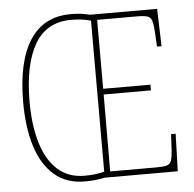

<svg xmlns="http://www.w3.org/2000/svg" viewBox="-52 -777 847 838"><g transform="rotate(-5 371.5 -357.5)"><path d="M287 9Q207 9 154 -36Q101 -81 74.5 -163.5Q48 -246 48 -359Q48 -536 108.5 -630Q169 -724 288 -724Q335 -724 372 -714H666L671 -550H651L648 -608Q646 -645 641 -662Q636 -679 621.5 -684Q607 -689 575 -689H401V-387H608V-362H401L400 -25H604Q634 -25 648 -29Q662 -33 667.5 -47Q673 -61 675 -90L679 -164H699L694 0H373Q334 9 287 9ZM287 -16Q316 -16 336.5 -19Q357 -22 374 -26V-688Q335 -699 288 -699Q179 -699 127.5 -609.5Q76 -520 76 -358Q76 -254 99.5 -177Q123 -100 170 -58Q217 -16 287 -16Z"/></g></svg>

Font: Noto Serif Condensed Thin
Style: Regular
Weight: 100
Width: 3
Designer: Monotype Design Team
Foundry: Monotype Imaging Inc.
Version: Version 2.013; ttfautohint (v1.8.4.7-5d5b)